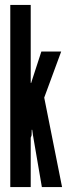

<svg xmlns="http://www.w3.org/2000/svg" viewBox="-20 -755 283 775"><path d="M21.5 0H104V-199L107.5 -209L108 -231H110L113 -209.5L149 0H230.5L158.5 -361L227 -547H147L109.5 -432L106 -420.5H104V-735H21.5Z"/></svg>

Font: League Gothic SemiCondensed
Style: Regular
Weight: 400
Width: 4
Designer: The League of Moveable Type
Version: Version 1.600; ttfautohint (v1.8.3)